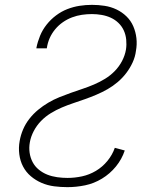

<svg xmlns="http://www.w3.org/2000/svg" viewBox="-20 -763 640 791"><path d="M258 8Q230 8 203 4.5Q176 1 151.5 -9.5Q127 -20 107 -37Q87 -54 75 -77Q63 -100 59.5 -127.5Q56 -155 61 -182Q65 -206 75 -229.5Q85 -253 101 -273.5Q117 -294 137 -310.5Q157 -327 179 -340Q201 -353 224.5 -362.5Q248 -372 272 -380.5Q296 -389 320 -397Q344 -405 367.5 -415Q391 -425 413 -438.5Q435 -452 453 -470.5Q471 -489 483 -512Q495 -535 499 -559Q502 -579 500 -599.5Q498 -620 490 -637.5Q482 -655 468 -668.5Q454 -682 436.5 -690Q419 -698 399 -701.5Q379 -705 359 -705Q338 -705 317.5 -702Q297 -699 277 -691.5Q257 -684 239 -671.5Q221 -659 207 -642Q193 -625 184.5 -605.5Q176 -586 173 -565Q173 -565 173 -564.5Q173 -564 173 -564H130Q130 -564 130 -564.5Q130 -565 130 -566Q135 -591 145 -615.5Q155 -640 172 -661.5Q189 -683 211 -699.5Q233 -716 257.5 -725.5Q282 -735 307.5 -739Q333 -743 359 -743Q385 -743 411 -739Q437 -735 460 -724Q483 -713 501 -695.5Q519 -678 529 -655Q539 -632 542 -606Q545 -580 540 -553Q537 -529 526.5 -506Q516 -483 500.5 -462.5Q485 -442 465 -425Q445 -408 423 -395.5Q401 -383 377.5 -373Q354 -363 330 -354.5Q306 -346 282 -338Q258 -330 234.5 -320Q211 -310 189 -296.5Q167 -283 149 -264.5Q131 -246 119 -223Q107 -200 103 -177Q99 -155 102 -134Q105 -113 114.5 -95Q124 -77 140 -64Q156 -51 175 -43.5Q194 -36 215.5 -33Q237 -30 258 -30Q288 -30 318 -36.5Q348 -43 375 -59Q402 -75 422.5 -100Q443 -125 453 -154L494 -143Q482 -107 457.5 -77Q433 -47 400 -27Q367 -7 330.5 0.5Q294 8 258 8Z"/></svg>

Font: Iosevka Curly XLtEx
Style: Italic
Weight: 200
Width: 7
Italic angle: -9°
Monospace: yes
Designer: Belleve Invis
Foundry: Belleve Invis
Version: Version 11.1.0; ttfautohint (v1.8.3)